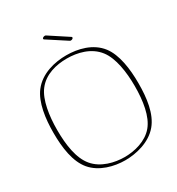

<svg xmlns="http://www.w3.org/2000/svg" viewBox="-197 -959 1010 1093"><g transform="rotate(-30 308.0 -412.5)"><path d="M394.5 -747.6C394.5 -749.5 394 -751 392.1 -752.4L269 -833C267.1 -834 264.6 -834.5 262.2 -834.5C255.4 -834.5 245.6 -830.1 245.6 -823.7C245.6 -821.8 246.6 -820.3 248.5 -818.8L371.6 -738.8C373.5 -737.3 376 -736.8 378.9 -736.8C385.7 -736.8 394.5 -741.2 394.5 -747.6ZM306.2 -659.7C374.5 -659.7 457 -641.1 505.9 -577.1C548.8 -521 563.5 -423.3 563.5 -330.6C563.5 -232.9 548.8 -138.2 502.9 -83.5C456.5 -28.3 377.4 -8.8 312.5 -8.8C247.6 -8.8 165 -27.8 116.7 -85.9C69.3 -142.1 55.7 -236.8 55.7 -334.5C55.7 -427.2 70.3 -525.4 112.3 -580.1C159.2 -641.6 237.3 -659.7 306.2 -659.7ZM312.5 -677.2C237.8 -677.2 144 -656.2 89.4 -585C42.5 -523.4 29.3 -424.3 29.3 -330.6C29.3 -231.9 43 -135.3 93.3 -75.2C145.5 -13.2 234.4 8.8 306.2 8.8C377.9 8.8 471.2 -12.7 525.4 -77.6C577.1 -139.2 589.8 -235.8 589.8 -334.5C589.8 -428.2 576.2 -527.8 530.3 -587.9C477.5 -656.7 387.7 -677.2 312.5 -677.2Z"/></g></svg>

Font: WireWyrm
Style: Light
Weight: 200
Version: Version 001.000